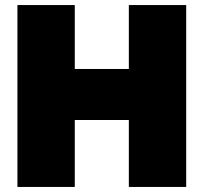

<svg xmlns="http://www.w3.org/2000/svg" viewBox="-20 -740 806 760"><path d="M490 -265H276V0H49V-720H276V-467H490V-720H717V0H490Z"/></svg>

Font: Aspekta 1000
Style: Regular
Weight: 1000
Designer: Ivo Dolenc
Version: Version 2.000